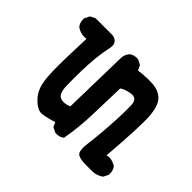

<svg xmlns="http://www.w3.org/2000/svg" viewBox="-99 -544 697 697"><g transform="rotate(45 250.0 -195.0)"><path d="M391.6 7.8Q356.4 5.9 351.6 -8.8Q346.7 -23.4 350.6 -52.2Q354.5 -81.1 357.4 -116.2Q360.4 -151.4 362.3 -189.5Q364.3 -227.5 363.3 -261.2Q362.3 -294.9 334 -291Q305.7 -287.1 292 -276.4Q290 -208 288.1 -139.6Q286.1 -71.3 274.4 -5.9Q260.7 5.9 239.3 3.9L219.7 -5.9L211.9 -23.4Q162.1 -7.8 146.5 -10.7Q130.9 -13.7 112.3 -31.2Q93.8 -48.8 85 -72.8Q76.2 -96.7 74.7 -146Q73.2 -195.3 78.1 -317.4Q50.8 -313.5 29.3 -329.1Q17.6 -342.8 19.5 -364.3L29.3 -383.8L48.8 -393.6H134.8Q168.9 -388.7 161.6 -354Q154.3 -319.3 151.4 -289.1Q148.4 -258.8 147.5 -222.2Q146.5 -185.5 147.5 -145.5Q148.4 -105.5 167 -98.6Q185.5 -91.8 210 -102.5L215.8 -360.4Q217.8 -376 227.5 -387.7Q241.2 -399.4 262.7 -397.5L282.2 -387.7L292 -368.2Q335 -374 366.2 -371.1Q397.5 -368.2 416 -348.6Q434.6 -329.1 438 -279.3Q441.4 -229.5 428.7 -69.3Q445.3 -77.1 474.6 -61.5Q486.3 -46.9 484.4 -25.4L474.6 -5.9Q453.1 7.8 436 7.8Q418.9 7.8 391.6 7.8Z"/></g></svg>

Font: JasonHandwriting1
Style: Regular
Weight: 400
Version: Version 1.48.20